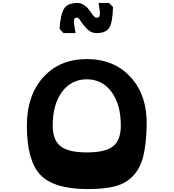

<svg xmlns="http://www.w3.org/2000/svg" viewBox="-20 -1258 1175 1300"><path d="M492 -1034H410L383 -1063Q390 -1164 415 -1201Q440 -1238 504 -1238Q529 -1238 551 -1222.5Q573 -1207 585.5 -1188Q598 -1169 610.5 -1153.5Q623 -1138 631 -1138Q643 -1138 649 -1142.5Q655 -1147 656 -1161Q657 -1175 655 -1187.5Q653 -1200 648 -1232Q647 -1236 647 -1238H718L745 -1211Q743 -1107 719.5 -1070Q696 -1033 632 -1034Q598 -1034 571 -1060.5Q544 -1087 528 -1113Q512 -1139 503 -1139Q493 -1139 488 -1135.5Q483 -1132 481 -1121Q479 -1110 482 -1089.5Q485 -1069 492 -1034ZM568 22Q342 21 252 -75.5Q162 -172 162 -408Q162 -612 273 -735Q384 -858 568 -858Q754 -858 866 -734Q978 -610 973 -407Q970 -279 950 -199.5Q930 -120 882.5 -68.5Q835 -17 760.5 3Q686 23 568 22ZM798 -408Q798 -551 735 -636Q672 -721 568 -721Q463 -721 400 -636Q337 -551 337 -408Q337 -310 390 -268Q443 -226 568 -226Q693 -226 745.5 -267.5Q798 -309 798 -408Z"/></svg>

Font: OpenDyslexic
Style: Bold
Weight: 800
Designer: Abbie Gonzalez
Version: Version 0.920;hotconv 1.0.109;makeotfexe 2.5.65596